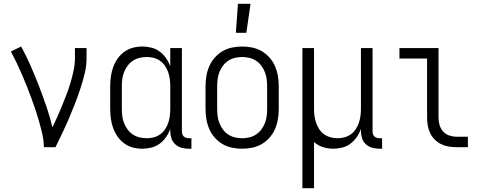

<svg xmlns="http://www.w3.org/2000/svg" viewBox="-20 -772 2540 1007"><path d="M210 0Q210 -33 202.5 -66Q195 -99 186 -131Q177 -163 166.5 -194.5Q156 -226 144.5 -257.5Q133 -289 120.5 -320Q108 -351 95 -381.5Q82 -412 67.5 -442Q53 -472 37 -502L91 -528Q118 -478 141 -426Q164 -374 184.5 -320.5Q205 -267 223.5 -213Q242 -159 255 -104Q269 -133 282 -162Q295 -191 307 -221Q319 -251 330.5 -281Q342 -311 351 -342Q360 -373 366.5 -404.5Q373 -436 373 -468V-520H434V-468Q434 -426 424 -385.5Q414 -345 401 -305.5Q388 -266 373 -227.5Q358 -189 341.5 -150.5Q325 -112 307 -74.5Q289 -37 271 0Z M727 8Q701 8 676.5 1.5Q652 -5 631.5 -20Q611 -35 596.5 -56Q582 -77 573.5 -100.5Q565 -124 561.5 -149.5Q558 -175 558 -200V-320Q558 -345 561.5 -370.5Q565 -396 573.5 -419.5Q582 -443 596.5 -464Q611 -485 631.5 -500Q652 -515 676.5 -521.5Q701 -528 727 -528Q751 -528 774.5 -522Q798 -516 817.5 -501.5Q837 -487 851 -467Q865 -447 873 -424V-520H934V-84Q934 -76 936 -69Q938 -62 943 -57Q948 -52 955.5 -49.5Q963 -47 970 -47H984V8H970Q951 8 932.5 3Q914 -2 899.5 -15Q885 -28 879 -46.5Q873 -65 873 -84V-96Q865 -73 851 -53Q837 -33 817.5 -18.5Q798 -4 774.5 2Q751 8 727 8ZM749 -47Q768 -47 786 -51.5Q804 -56 819.5 -67Q835 -78 845.5 -93.5Q856 -109 862 -126.5Q868 -144 870.5 -162.5Q873 -181 873 -200V-320Q873 -339 870.5 -357.5Q868 -376 862 -393.5Q856 -411 845.5 -426.5Q835 -442 819.5 -453Q804 -464 786 -468.5Q768 -473 749 -473Q730 -473 711.5 -468.5Q693 -464 677 -453.5Q661 -443 649.5 -427.5Q638 -412 631 -394.5Q624 -377 621.5 -358Q619 -339 619 -320V-200Q619 -181 621.5 -162Q624 -143 631 -125.5Q638 -108 649.5 -92.5Q661 -77 677 -66.5Q693 -56 711.5 -51.5Q730 -47 749 -47Z M1217 -600 1228 -752H1294L1272 -600ZM1250 8Q1223 8 1196.5 2.5Q1170 -3 1147 -16.5Q1124 -30 1106 -50.5Q1088 -71 1077.5 -95.5Q1067 -120 1062.5 -146.5Q1058 -173 1058 -200V-320Q1058 -347 1062.5 -373.5Q1067 -400 1077.5 -424.5Q1088 -449 1106 -469.5Q1124 -490 1147 -503.5Q1170 -517 1196.5 -522.5Q1223 -528 1250 -528Q1277 -528 1303.5 -522.5Q1330 -517 1353 -503.5Q1376 -490 1394 -469.5Q1412 -449 1422.5 -424.5Q1433 -400 1437.5 -373.5Q1442 -347 1442 -320V-200Q1442 -173 1437.5 -146.5Q1433 -120 1422.5 -95.5Q1412 -71 1394 -50.5Q1376 -30 1353 -16.5Q1330 -3 1303.5 2.5Q1277 8 1250 8ZM1250 -47Q1269 -47 1288 -51.5Q1307 -56 1323 -66.5Q1339 -77 1350.5 -92.5Q1362 -108 1369 -125.5Q1376 -143 1378.5 -162Q1381 -181 1381 -200V-320Q1381 -339 1378.5 -358Q1376 -377 1369 -394.5Q1362 -412 1350.5 -427.5Q1339 -443 1323 -453.5Q1307 -464 1288 -468.5Q1269 -473 1250 -473Q1231 -473 1212 -468.5Q1193 -464 1177 -453.5Q1161 -443 1149.5 -427.5Q1138 -412 1131 -394.5Q1124 -377 1121.5 -358Q1119 -339 1119 -320V-200Q1119 -181 1121.5 -162Q1124 -143 1131 -125.5Q1138 -108 1149.5 -92.5Q1161 -77 1177 -66.5Q1193 -56 1212 -51.5Q1231 -47 1250 -47Z M1566 215V-520H1627V-200Q1627 -181 1629.5 -163Q1632 -145 1638 -127.5Q1644 -110 1654.5 -94Q1665 -78 1680 -67.5Q1695 -57 1713 -52Q1731 -47 1750 -47Q1769 -47 1787 -52Q1805 -57 1820 -67.5Q1835 -78 1845.5 -94Q1856 -110 1862 -127.5Q1868 -145 1870.5 -163Q1873 -181 1873 -200V-520H1934V-84Q1934 -76 1936 -69Q1938 -62 1943 -57Q1948 -52 1955.5 -49.5Q1963 -47 1970 -47H1984V8H1970Q1951 8 1932.5 3Q1914 -2 1899.5 -15Q1885 -28 1879 -46.5Q1873 -65 1873 -84V-96Q1865 -73 1851 -53Q1837 -33 1818 -18.5Q1799 -4 1775 2Q1751 8 1727 8Q1700 8 1673.5 -0.5Q1647 -9 1627 -27V215Z M2374 0Q2354 0 2333 -3.5Q2312 -7 2293.5 -16Q2275 -25 2260 -40Q2245 -55 2236 -74Q2227 -93 2223.5 -113.5Q2220 -134 2220 -155V-465H2075V-520H2280V-155Q2280 -135 2285.5 -116Q2291 -97 2304 -82.5Q2317 -68 2336 -61.5Q2355 -55 2374 -55H2434V0Z"/></svg>

Font: Iosevka SS18 Light
Style: Regular
Weight: 300
Monospace: yes
Designer: Belleve Invis
Foundry: Belleve Invis
Version: Version 25.1.1; ttfautohint (v1.8.4)